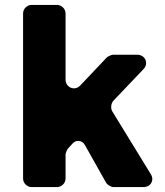

<svg xmlns="http://www.w3.org/2000/svg" viewBox="-20 -762 670 782"><path d="M326 -171 412 -18C417 -9 433 0 442 0H564C594 0 610 -28 594 -53L437 -309C430 -321 432 -341 442 -352L564 -480C587 -503 572 -539 539 -539H440C434 -539 419 -532 415 -528L307 -414C285 -390 247 -405 247 -438V-707C247 -726 231 -742 212 -742H109C90 -742 74 -726 74 -707V-35C74 -16 90 0 109 0H212C231 0 247 -16 247 -35V-133C247 -138 253 -153 257 -157L276 -178C291 -194 315 -191 326 -171Z"/></svg>

Font: Trueno
Style: RoundBd
Weight: 700
Designer: Julieta Ulanovsky, Jasper
Foundry: Julieta Ulanovsky, Cannot Into Space Fonts
Version: Version 3.001